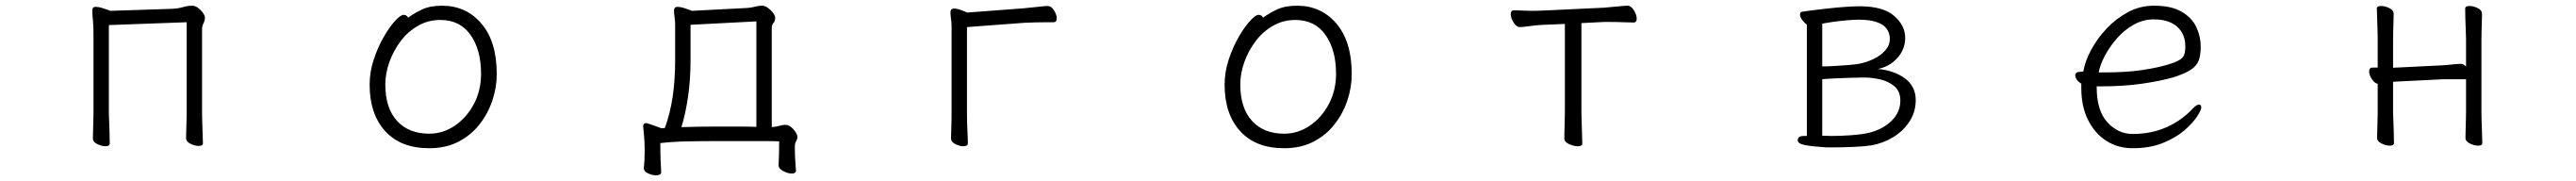

<svg xmlns="http://www.w3.org/2000/svg" viewBox="-20 -504 9040 635"><path d="M635 -426 362 -416V-106Q362 -100 363 -79Q364 -58 364.5 -35Q365 -12 365 0Q365 9 350 9Q337 9 321.5 1.5Q306 -6 306 -18Q306 -26 306.5 -44.5Q307 -63 307.5 -81Q308 -99 308 -106V-386Q308 -414 306 -433.5Q304 -453 304 -464Q304 -472 306 -476Q309 -480 316 -480Q325 -480 337 -476.5Q349 -473 358 -469.5Q367 -466 367 -466L582 -473Q605 -474 622 -479Q639 -484 655 -484Q669 -484 684 -468.5Q699 -453 699 -442Q699 -432 694 -422.5Q689 -413 689 -402V-107Q689 -101 689.5 -80Q690 -59 691 -36Q692 -13 692 -1Q692 8 677 8Q664 8 648.5 0.5Q633 -7 633 -19Q633 -27 633.5 -45.5Q634 -64 634.5 -82Q635 -100 635 -107Z M1412 -442Q1432 -457 1460.5 -470.5Q1489 -484 1531 -484Q1616 -484 1669.5 -421Q1723 -358 1723 -245Q1723 -197 1707.5 -151Q1692 -105 1662 -67Q1632 -29 1588 -6.5Q1544 16 1486 16Q1386 16 1331.5 -44Q1277 -104 1277 -207Q1277 -252 1291.5 -295.5Q1306 -339 1326.5 -374.5Q1347 -410 1366.5 -431Q1386 -452 1396 -452Q1407 -452 1412 -442ZM1486 -35Q1535 -35 1576.5 -63.5Q1618 -92 1643 -139.5Q1668 -187 1668 -245Q1668 -329 1631 -381.5Q1594 -434 1525 -434Q1483 -434 1447.5 -414Q1412 -394 1386.5 -360.5Q1361 -327 1346.5 -287Q1332 -247 1332 -208Q1332 -125 1373 -80Q1414 -35 1486 -35Z M2773 96Q2773 100 2768.5 102.5Q2764 105 2759 105Q2746 105 2729 96.5Q2712 88 2712 75V74Q2713 57 2713.5 35.5Q2714 14 2714 -8Q2696 -9 2669 -9Q2642 -9 2612 -9H2493Q2440 -9 2390.5 -8Q2341 -7 2297 -2Q2297 34 2298 58.5Q2299 83 2300 100Q2300 111 2281 111Q2268 111 2253.5 104Q2239 97 2239 86V85Q2241 68 2241.5 54.5Q2242 41 2242 22Q2242 -2 2240.5 -20.5Q2239 -39 2237 -59V-62Q2237 -72 2247 -72Q2250 -72 2252 -71Q2263 -68 2275 -63.5Q2287 -59 2301 -54L2313 -55Q2332 -108 2340.5 -166Q2349 -224 2349 -291V-386Q2349 -402 2349 -416.5Q2349 -431 2347 -443Q2346 -451 2345.5 -456.5Q2345 -462 2345 -466Q2345 -480 2357 -480Q2366 -480 2378 -476.5Q2390 -473 2399 -469.5Q2408 -466 2408 -466L2601 -476Q2617 -477 2629 -480.5Q2641 -484 2654 -484Q2664 -484 2674.5 -476.5Q2685 -469 2692.5 -459Q2700 -449 2700 -442Q2700 -430 2694 -423.5Q2688 -417 2688 -406V-58Q2702 -59 2714.5 -62.5Q2727 -66 2735 -66Q2751 -66 2764.5 -50Q2778 -34 2778 -23Q2778 -16 2773.5 -8.5Q2769 -1 2769 9Q2769 41 2770.5 60Q2772 79 2773 95ZM2634 -429 2403 -417V-292Q2403 -226 2394.5 -166.5Q2386 -107 2371 -58Q2399 -59 2431 -59.5Q2463 -60 2492 -60Q2528 -60 2565.5 -60Q2603 -60 2634 -59Z M3319 -380Q3319 -396 3319 -410.5Q3319 -425 3317 -437Q3316 -445 3315.5 -450.5Q3315 -456 3315 -460Q3315 -474 3327 -474Q3339 -474 3356.5 -467Q3374 -460 3374 -460L3573 -475Q3596 -477 3621.5 -480Q3647 -483 3656 -483Q3669 -483 3678.5 -467.5Q3688 -452 3688 -440Q3688 -426 3677 -426Q3671 -426 3653.5 -426Q3636 -426 3614.5 -425.5Q3593 -425 3574 -424L3373 -409V-107Q3373 -76 3374.5 -47Q3376 -18 3376 -1Q3376 9 3360 9Q3347 9 3332 1.5Q3317 -6 3317 -19Q3317 -31 3318 -56.5Q3319 -82 3319 -108Z M4412 -442Q4432 -457 4460.5 -470.5Q4489 -484 4531 -484Q4616 -484 4669.5 -421Q4723 -358 4723 -245Q4723 -197 4707.5 -151Q4692 -105 4662 -67Q4632 -29 4588 -6.5Q4544 16 4486 16Q4386 16 4331.5 -44Q4277 -104 4277 -207Q4277 -252 4291.5 -295.5Q4306 -339 4326.5 -374.5Q4347 -410 4366.5 -431Q4386 -452 4396 -452Q4407 -452 4412 -442ZM4486 -35Q4535 -35 4576.5 -63.5Q4618 -92 4643 -139.5Q4668 -187 4668 -245Q4668 -329 4631 -381.5Q4594 -434 4525 -434Q4483 -434 4447.5 -414Q4412 -394 4386.5 -360.5Q4361 -327 4346.5 -287Q4332 -247 4332 -208Q4332 -125 4373 -80Q4414 -35 4486 -35Z M5471 -420 5396 -417Q5372 -416 5348 -412.5Q5324 -409 5313 -409Q5301 -409 5291 -425Q5281 -441 5281 -454Q5281 -468 5292 -468Q5300 -468 5320.5 -467Q5341 -466 5364 -466Q5372 -466 5380 -466.5Q5388 -467 5395 -467L5608 -477Q5633 -479 5657 -481.5Q5681 -484 5691 -484Q5703 -484 5713 -468Q5723 -452 5723 -439Q5723 -425 5712 -425Q5703 -425 5677.5 -426Q5652 -427 5626 -427H5609L5529 -423V-115Q5529 -109 5529.5 -86Q5530 -63 5531 -38Q5532 -13 5532 0Q5532 9 5516 9Q5502 9 5485.5 1.5Q5469 -6 5469 -18Q5469 -26 5469.5 -46.5Q5470 -67 5470.5 -87.5Q5471 -108 5471 -115Z M6388 13Q6339 10 6313.5 5Q6288 0 6288 -12Q6288 -27 6309 -27H6320V-418Q6312 -423 6304 -433.5Q6296 -444 6296 -453Q6296 -462 6304 -463Q6315 -465 6340 -468Q6365 -471 6396 -474.5Q6427 -478 6456.5 -480Q6486 -482 6506 -482Q6587 -482 6626 -448.5Q6665 -415 6665 -371Q6665 -331 6637.5 -300.5Q6610 -270 6569 -262Q6626 -257 6664 -229Q6702 -201 6702 -153Q6702 -111 6680 -77.5Q6658 -44 6622.5 -22.5Q6587 -1 6546 6Q6519 10 6482.5 11.5Q6446 13 6416 13ZM6374 -271Q6392 -271 6418 -272.5Q6444 -274 6468 -276Q6492 -278 6502 -280Q6529 -285 6554 -297Q6579 -309 6595 -327Q6611 -345 6611 -367Q6611 -435 6501 -435Q6488 -435 6463 -433Q6438 -431 6413.5 -427.5Q6389 -424 6374 -421ZM6513 -232Q6496 -232 6470.5 -231Q6445 -230 6419 -229Q6393 -228 6374 -226V-28Q6381 -28 6389 -27.5Q6397 -27 6406 -27Q6437 -27 6473.5 -29.5Q6510 -32 6533 -37Q6583 -48 6615.5 -78.5Q6648 -109 6648 -151Q6648 -184 6627 -201.5Q6606 -219 6577 -225.5Q6548 -232 6524 -232Z M7337 -201V-198Q7337 -116 7374.5 -75Q7412 -34 7463 -34Q7528 -34 7581.5 -57.5Q7635 -81 7675 -124Q7687 -137 7696 -137Q7704 -137 7704 -127Q7704 -118 7689 -95Q7674 -72 7644.5 -46.5Q7615 -21 7569.5 -2.5Q7524 16 7463 16Q7412 16 7371.5 -9.5Q7331 -35 7307 -82.5Q7283 -130 7283 -195V-210Q7262 -224 7262 -240Q7262 -252 7279 -252Q7281 -252 7285.5 -252.5Q7290 -253 7290 -253Q7296 -289 7317.5 -329Q7339 -369 7372 -404Q7405 -439 7447 -461.5Q7489 -484 7538 -484Q7599 -484 7635 -463Q7671 -442 7686.5 -409Q7702 -376 7702 -340Q7702 -311 7695 -292Q7688 -273 7667.5 -259.5Q7647 -246 7607 -233Q7562 -220 7497 -210.5Q7432 -201 7349 -201ZM7365 -250Q7441 -250 7494.5 -258Q7548 -266 7582 -276Q7613 -285 7626.5 -293Q7640 -301 7644 -312Q7648 -323 7648 -341Q7648 -385 7619 -410.5Q7590 -436 7537 -436Q7500 -436 7467 -417.5Q7434 -399 7408.5 -370Q7383 -341 7366 -309Q7349 -277 7344 -250Z M8633 -226H8554L8392 -218Q8388 -218 8384.5 -217.5Q8381 -217 8377 -217V-108Q8377 -102 8378 -81Q8379 -60 8379.5 -37Q8380 -14 8380 -2Q8380 7 8365 7Q8352 7 8336.5 -0.5Q8321 -8 8321 -20Q8321 -28 8321.5 -46.5Q8322 -65 8322.5 -83Q8323 -101 8323 -108V-210Q8312 -212 8302.5 -226.5Q8293 -241 8293 -253Q8293 -267 8305 -267H8323V-367Q8323 -377 8322.5 -398Q8322 -419 8321 -441Q8320 -463 8320 -474Q8320 -483 8335 -483Q8349 -483 8364 -475.5Q8379 -468 8379 -456Q8379 -448 8378.5 -431.5Q8378 -415 8377.5 -397Q8377 -379 8377 -367V-266Q8381 -267 8384.5 -267Q8388 -267 8391 -267L8553 -275Q8568 -276 8586.5 -278Q8605 -280 8615 -280Q8625 -280 8633 -270V-367Q8633 -377 8632 -398Q8631 -419 8630.5 -441Q8630 -463 8630 -474Q8630 -483 8645 -483Q8659 -483 8674 -475.5Q8689 -468 8689 -456Q8689 -448 8688.5 -431.5Q8688 -415 8687.5 -397Q8687 -379 8687 -367V-108Q8687 -102 8687.5 -81Q8688 -60 8689 -37Q8690 -14 8690 -2Q8690 7 8675 7Q8662 7 8646.5 -0.5Q8631 -8 8631 -20Q8631 -28 8631.5 -46.5Q8632 -65 8632.5 -83Q8633 -101 8633 -108Z"/></svg>

Font: Moon Stars Kai HW Light
Style: Regular
Weight: 300
Designer: GuiWonder
Version: Version 1.101